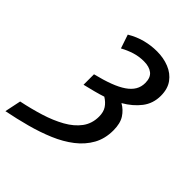

<svg xmlns="http://www.w3.org/2000/svg" viewBox="-312 -661 1013 1013"><g transform="rotate(45 194.5 -154.5)"><path d="M-68 149Q0 135 63 115.5Q126 96 176 68Q226 40 254.5 1.5Q283 -37 283 -89Q283 -123 268.5 -145Q254 -167 228 -183Q201 -174 170 -166Q139 -158 106 -150V-228Q163 -242 205.5 -258Q248 -274 275.5 -293Q303 -312 316.5 -335Q330 -358 330 -387Q330 -427 307 -445Q284 -463 244 -463Q208 -463 175.5 -453Q143 -443 110 -425L84 -502Q126 -527 169 -538Q212 -549 256 -549Q305 -549 346 -532.5Q387 -516 411.5 -482.5Q436 -449 436 -397Q436 -340 403 -297Q370 -254 316 -223Q348 -205 368 -174Q388 -143 388 -91Q388 -29 361.5 18.5Q335 66 288.5 102Q242 138 181.5 163.5Q121 189 52.5 207.5Q-16 226 -87 240Z"/></g></svg>

Font: Noto Sans Display Medium
Style: Italic
Weight: 500
Italic angle: -12°
Designer: Monotype Design Team
Foundry: Monotype Imaging Inc.
Version: Version 2.003